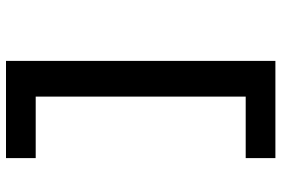

<svg xmlns="http://www.w3.org/2000/svg" viewBox="-169 -631 938 640"><g transform="rotate(90 300.0 -311.0)"><path d="M507 138V39H302V-661H507V-760H183V138Z"/></g></svg>

Font: IBM Plex Mono
Style: Bold
Weight: 700
Monospace: yes
Designer: Mike Abbink, Paul van der Laan, Pieter van Rosmalen
Foundry: Bold Monday
Version: Version 2.004